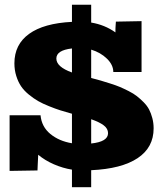

<svg xmlns="http://www.w3.org/2000/svg" viewBox="-20 -760 680 800"><path d="M569.8 -671.9V-460H452.1Q452.1 -489.7 425.5 -515.6Q398.9 -541.5 359.9 -553.2V-435.1Q384.8 -428.7 399.7 -424.3Q414.6 -419.9 439.2 -412.1Q463.9 -404.3 479.5 -397.7Q495.1 -391.1 515.9 -380.6Q536.6 -370.1 550 -359.6Q563.5 -349.1 578.1 -334.5Q592.8 -319.8 601.1 -304Q609.4 -288.1 614.7 -267.8Q620.1 -247.6 620.1 -225.1Q620.1 -145.5 553.5 -101.1Q486.8 -56.6 359.9 -50.8V20H279.8V-53.2Q242.2 -59.1 204.6 -75.4Q167 -91.8 139.2 -115.2Q139.2 -102.5 137.2 -74.2L136.2 -49.8L20 -47.9V-279.8H148.9Q153.3 -231.9 189.7 -201.9Q226.1 -171.9 279.8 -163.1V-286.1Q251.5 -293.9 231.4 -300.3Q211.4 -306.6 184.6 -317.4Q157.7 -328.1 138.9 -338.9Q120.1 -349.6 100.1 -366Q80.1 -382.3 67.9 -400.4Q55.7 -418.5 47.9 -443.1Q40 -467.8 40 -496.1Q40 -574.7 101.3 -618.9Q162.6 -663.1 279.8 -668.9V-740.2H359.9V-666Q416.5 -656.7 460.9 -625Q460.9 -644.5 461.9 -655.8L462.9 -669.9ZM359.9 -263.2V-162.1Q430.2 -169.4 430.2 -205.1Q430.2 -224.1 412.1 -237.8Q394 -251.5 359.9 -263.2ZM279.8 -458V-558.1Q214.8 -550.8 214.8 -516.1Q214.8 -481.4 279.8 -458Z"/></svg>

Font: Zantroke
Style: Regular
Weight: 500
Foundry: gluk
Version: Version 0.36